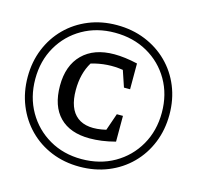

<svg xmlns="http://www.w3.org/2000/svg" viewBox="-99 -764 902 878"><g transform="rotate(15 352.0 -325.0)"><path d="M350 10Q278 10 217 -15Q156 -40 111 -85.5Q66 -131 41 -192.5Q16 -254 16 -326Q16 -398 41 -459Q66 -520 111 -565Q156 -610 217 -635Q278 -660 350 -660Q423 -660 484.5 -635Q546 -610 591.5 -565Q637 -520 662 -459Q687 -398 687 -326Q687 -254 662 -192.5Q637 -131 591.5 -85.5Q546 -40 484.5 -15Q423 10 350 10ZM350 -26Q437 -26 505 -65Q573 -104 612 -172Q651 -240 651 -326Q651 -412 612 -479.5Q573 -547 505 -585.5Q437 -624 350 -624Q265 -624 197.5 -585.5Q130 -547 91 -479.5Q52 -412 52 -326Q52 -240 91 -172Q130 -104 197.5 -65Q265 -26 350 -26ZM362 -127Q269 -127 219 -178Q169 -229 169 -325Q169 -421 223 -474.5Q277 -528 373 -528Q397 -528 425 -524.5Q453 -521 483 -514V-392H454L428 -469Q354 -481 278 -459Q244 -403 244 -325Q244 -236 290.5 -200Q337 -164 426 -185L454 -266H483V-144Q449 -135 419 -131Q389 -127 362 -127Z"/></g></svg>

Font: Piazzolla SC Medium
Style: Regular
Weight: 500
Designer: Juan Pablo del Peral
Foundry: Huerta Tipografica
Version: Version 1.330